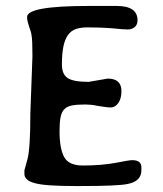

<svg xmlns="http://www.w3.org/2000/svg" viewBox="-20 -625 547 645"><path d="M278 -350 342 -361Q388 -361 388 -319Q388 -294 377.5 -279Q367 -264 352 -264Q344 -264 334 -265.5Q324 -267 310 -269Q296 -272 285.5 -273Q275 -274 267 -274Q240 -274 223 -271Q206 -268 196.5 -258.5Q187 -249 183.5 -231.5Q180 -214 180 -185Q180 -126 195.5 -97.5Q211 -69 258 -69Q321 -69 369 -78Q414 -87 424 -87Q455 -87 455 -63V-53Q455 -16 409 -7Q377 0 249 0H233Q129 0 96 -10Q62 -19 62 -41V-53L72 -89Q82 -125 82 -245L89 -436Q89 -493 86 -506Q85 -517 78 -535Q75 -544 73 -552Q71 -560 71 -568Q71 -605 277 -605H372Q442 -605 442 -557Q442 -542 432.5 -534Q423 -526 409 -526Q401 -526 388.5 -527Q376 -528 357 -530Q320 -533 274 -533Q251 -533 235 -527.5Q219 -522 208.5 -507.5Q198 -493 193 -469Q188 -445 188 -408Q188 -376 207 -363Q226 -350 278 -350Z"/></svg>

Font: Stylish
Style: Regular
Weight: 400
Version: Version 1.64